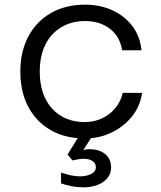

<svg xmlns="http://www.w3.org/2000/svg" viewBox="-20 -580 690 821"><path d="M343 12Q259 12 197 -23.5Q135 -59 101 -123Q67 -187 67 -274Q67 -361 102 -425.5Q137 -490 199 -525Q261 -560 344 -560Q408 -560 460.5 -536Q513 -512 546 -468.5Q579 -425 585 -365H502Q493 -424 450 -457Q407 -490 344 -490Q286 -490 242 -463.5Q198 -437 174 -389Q150 -341 150 -274Q150 -174 202.5 -116Q255 -58 343 -58Q381 -58 414.5 -73Q448 -88 472 -116.5Q496 -145 505 -183H588Q578 -122 542 -79Q506 -36 454.5 -12Q403 12 343 12ZM336 221Q310 221 285 216Q260 211 241 204V158Q262 165 282 169.5Q302 174 322 174Q351 174 370.5 163.5Q390 153 390 136Q390 118 375.5 108.5Q361 99 338 99Q327 99 314.5 101Q302 103 290 106L269 81L332 -22L377 -2L336 62Q346 59 352 58.5Q358 58 364 58Q390 58 410.5 67Q431 76 443 93Q455 110 455 136Q455 163 439 182Q423 201 396.5 211Q370 221 336 221Z"/></svg>

Font: Azeret Mono Light
Style: Regular
Weight: 300
Designer: Martin Vácha
Foundry: Displaay
Version: Version 1.002